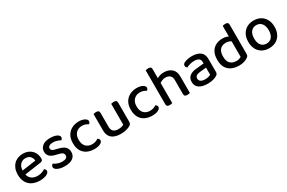

<svg xmlns="http://www.w3.org/2000/svg" viewBox="119 -1813 4455 2983"><g transform="rotate(-30 2347.0 -321.5)"><path d="M112 -177 107 -252 391 -292Q388 -339 358 -370.5Q328 -402 273 -402Q217 -402 180 -362Q143 -322 142 -248L144 -210Q152 -139 195 -103.5Q238 -68 308 -68Q350 -68 385 -81Q420 -94 441 -109Q453 -102 460.5 -90Q468 -78 468 -64Q468 -42 446 -24Q424 -6 386.5 4Q349 14 302 14Q225 14 167 -14.5Q109 -43 77 -99.5Q45 -156 45 -238Q45 -297 62.5 -342.5Q80 -388 111 -419Q142 -450 184 -466Q226 -482 274 -482Q337 -482 385.5 -455.5Q434 -429 461 -382Q488 -335 488 -275Q488 -250 476 -238.5Q464 -227 442 -224Z M943 -129Q943 -62 893.5 -24Q844 14 750 14Q672 14 622 -10Q572 -34 572 -68Q572 -83 579.5 -95.5Q587 -108 600 -116Q628 -98 664.5 -83Q701 -68 747 -68Q841 -68 841 -128Q841 -154 825 -169.5Q809 -185 777 -193L707 -211Q640 -226 608 -259Q576 -292 576 -344Q576 -402 623.5 -442Q671 -482 762 -482Q809 -482 845.5 -472.5Q882 -463 902.5 -446Q923 -429 923 -408Q923 -393 916 -381Q909 -369 898 -363Q886 -370 866 -379Q846 -388 820.5 -394Q795 -400 768 -400Q726 -400 701.5 -385.5Q677 -371 677 -344Q677 -325 691 -310.5Q705 -296 738 -289L797 -274Q872 -257 907.5 -221.5Q943 -186 943 -129Z M1284 -398Q1221 -398 1178 -355.5Q1135 -313 1135 -233Q1135 -154 1176.5 -112Q1218 -70 1284 -70Q1323 -70 1350 -80.5Q1377 -91 1397 -104Q1410 -96 1418 -85Q1426 -74 1426 -59Q1426 -28 1385 -7.5Q1344 13 1279 13Q1206 13 1150 -14Q1094 -41 1062.5 -96Q1031 -151 1031 -233Q1031 -316 1064 -371Q1097 -426 1153 -454Q1209 -482 1276 -482Q1340 -482 1380.5 -459.5Q1421 -437 1421 -407Q1421 -393 1413.5 -382Q1406 -371 1395 -364Q1374 -378 1348 -388Q1322 -398 1284 -398Z M1536 -175V-260H1639V-178Q1639 -120 1669.5 -94.5Q1700 -69 1754 -69Q1790 -69 1815 -76.5Q1840 -84 1853 -92V-260H1956V-88Q1956 -66 1949 -52Q1942 -38 1921 -25Q1896 -10 1853 2Q1810 14 1753 14Q1686 14 1637 -6Q1588 -26 1562 -68Q1536 -110 1536 -175ZM1956 -210H1853V-466Q1860 -468 1873 -471Q1886 -474 1900 -474Q1929 -474 1942.5 -463.5Q1956 -453 1956 -426ZM1639 -210H1536V-466Q1543 -468 1556 -471Q1569 -474 1584 -474Q1612 -474 1625.5 -463.5Q1639 -453 1639 -426Z M2323 -398Q2260 -398 2217 -355.5Q2174 -313 2174 -233Q2174 -154 2215.5 -112Q2257 -70 2323 -70Q2362 -70 2389 -80.5Q2416 -91 2436 -104Q2449 -96 2457 -85Q2465 -74 2465 -59Q2465 -28 2424 -7.5Q2383 13 2318 13Q2245 13 2189 -14Q2133 -41 2101.5 -96Q2070 -151 2070 -233Q2070 -316 2103 -371Q2136 -426 2192 -454Q2248 -482 2315 -482Q2379 -482 2419.5 -459.5Q2460 -437 2460 -407Q2460 -393 2452.5 -382Q2445 -371 2434 -364Q2413 -378 2387 -388Q2361 -398 2323 -398Z M2996 -201H2894V-292Q2894 -347 2863.5 -373Q2833 -399 2786 -399Q2749 -399 2718 -385Q2687 -371 2666 -352L2655 -435Q2678 -451 2716 -466.5Q2754 -482 2802 -482Q2889 -482 2942.5 -435.5Q2996 -389 2996 -296ZM2577 -264H2680V-2Q2673 0 2660.5 3Q2648 6 2633 6Q2605 6 2591 -5Q2577 -16 2577 -41ZM2894 -263H2996V-2Q2990 0 2977 3Q2964 6 2949 6Q2921 6 2907.5 -5Q2894 -16 2894 -41ZM2680 -213H2577V-649Q2584 -651 2597 -654Q2610 -657 2625 -657Q2653 -657 2666.5 -646.5Q2680 -636 2680 -610Z M3311 -66Q3347 -66 3372.5 -73.5Q3398 -81 3410 -88V-217L3299 -206Q3253 -202 3229.5 -185.5Q3206 -169 3206 -137Q3206 -104 3232 -85Q3258 -66 3311 -66ZM3308 -482Q3401 -482 3455.5 -441.5Q3510 -401 3510 -314V-81Q3510 -58 3500 -45Q3490 -32 3472 -22Q3446 -7 3404.5 3.5Q3363 14 3311 14Q3214 14 3159.5 -23.5Q3105 -61 3105 -134Q3105 -200 3148 -235.5Q3191 -271 3270 -278L3410 -292V-315Q3410 -360 3381 -380Q3352 -400 3302 -400Q3262 -400 3224.5 -389Q3187 -378 3158 -364Q3149 -372 3142 -383.5Q3135 -395 3135 -408Q3135 -439 3169 -455Q3197 -468 3233.5 -475Q3270 -482 3308 -482Z M3959 -92V-417H4062V-84Q4062 -63 4053 -50Q4044 -37 4024 -25Q4002 -11 3965 1.5Q3928 14 3877 14Q3802 14 3744 -12Q3686 -38 3653.5 -92.5Q3621 -147 3621 -232Q3621 -319 3652 -374Q3683 -429 3737 -455.5Q3791 -482 3855 -482Q3893 -482 3926 -472Q3959 -462 3978 -447V-357Q3960 -374 3932 -386.5Q3904 -399 3867 -399Q3828 -399 3795.5 -382.5Q3763 -366 3744 -329Q3725 -292 3725 -231Q3725 -147 3765 -108Q3805 -69 3872 -69Q3903 -69 3923.5 -76Q3944 -83 3959 -92ZM4062 -394H3959V-649Q3966 -651 3979 -654Q3992 -657 4006 -657Q4035 -657 4048.5 -646.5Q4062 -636 4062 -610Z M4650 -234Q4650 -159 4621 -103Q4592 -47 4539 -16.5Q4486 14 4414 14Q4342 14 4289 -16.5Q4236 -47 4207 -102.5Q4178 -158 4178 -234Q4178 -310 4207.5 -365.5Q4237 -421 4290.5 -451.5Q4344 -482 4414 -482Q4485 -482 4538 -451.5Q4591 -421 4620.5 -365.5Q4650 -310 4650 -234ZM4414 -399Q4354 -399 4318.5 -355Q4283 -311 4283 -234Q4283 -156 4317.5 -112.5Q4352 -69 4414 -69Q4476 -69 4510.5 -113Q4545 -157 4545 -234Q4545 -311 4510 -355Q4475 -399 4414 -399Z"/></g></svg>

Font: Baloo Bhaijaan 2 Medium
Style: Regular
Weight: 500
Designer: Sanskriti Dholi, Noopur Datye and Ek Type
Foundry: Ek Type
Version: Version 1.701